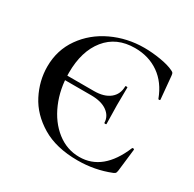

<svg xmlns="http://www.w3.org/2000/svg" viewBox="-145 -787 958 950"><g transform="rotate(30 334.5 -312.0)"><path d="M308 -301H107V-326H310Q367 -326 399.5 -352Q432 -378 432 -424Q432 -426 438 -426Q444 -426 444 -424L443 -322Q443 -289 444 -272L445 -216Q445 -213 439 -213Q433 -213 433 -216Q432 -254 399 -277.5Q366 -301 308 -301ZM589 -606Q598 -602 600.5 -598Q603 -594 604 -583L616 -453Q616 -450 611 -449.5Q606 -449 605 -452Q576 -530 517.5 -571Q459 -612 380 -612Q275 -612 216 -539Q157 -466 157 -343Q157 -251 190 -174Q223 -97 280.5 -52Q338 -7 409 -7Q544 -7 614 -175Q616 -178 619 -178Q621 -178 623.5 -176.5Q626 -175 626 -174L611 -46Q609 -34 606.5 -30.5Q604 -27 595 -23Q508 12 410 12Q288 12 207 -36.5Q126 -85 87.5 -160Q49 -235 49 -316Q49 -410 100.5 -483Q152 -556 237 -596Q322 -636 419 -636Q464 -636 512.5 -628Q561 -620 589 -606Z"/></g></svg>

Font: Cormorant SC SemiBold
Style: Regular
Weight: 600
Designer: Christian Thalmann (Catharsis Fonts)
Foundry: Catharsis Fonts
Version: Version 4.000